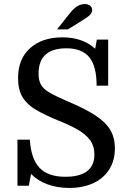

<svg xmlns="http://www.w3.org/2000/svg" viewBox="-20 -915 639 946"><path d="M321 11Q262 11 213.5 -7Q165 -25 133 -58L122 0H66V-227H127Q133 -132 175 -88Q217 -44 302 -44Q373 -44 409 -71.5Q445 -99 445 -153Q445 -196 423.5 -225Q402 -254 361.5 -277Q321 -300 265 -322Q202 -348 158 -373.5Q114 -399 91.5 -435.5Q69 -472 69 -530Q69 -625 128.5 -678Q188 -731 288 -731Q387 -731 449 -675L457 -720H513V-493H456Q456 -589 420 -633Q384 -677 307 -677Q170 -677 170 -552Q170 -519 182 -497.5Q194 -476 225.5 -458Q257 -440 315 -415Q398 -380 449 -347Q500 -314 523 -275.5Q546 -237 546 -184Q546 -123 517.5 -79Q489 -35 438.5 -12Q388 11 321 11ZM261 -770 322 -847Q336 -865 348.5 -875.5Q361 -886 373 -890.5Q385 -895 397 -895Q414 -895 424 -887Q434 -879 434 -865Q434 -855 426.5 -845.5Q419 -836 403 -825.5Q387 -815 361 -799L314 -770Z"/></svg>

Font: Domine
Style: Regular
Weight: 400
Designer: Pablo Impallari, Rodrigo Fuenzalida, Brenda Gallo
Foundry: Pablo Impallari, Rodrigo Fuenzalida, Brenda Gallo
Version: Version 2.000;September 19, 2022;FontCreator 14.0.0.2877 64-